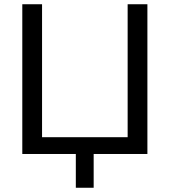

<svg xmlns="http://www.w3.org/2000/svg" viewBox="-20 -725 798 904"><path d="M337 159V0H85V-705H178V-79H581V-705H674V0H421V159Z"/></svg>

Font: Nunito Sans Medium
Style: Regular
Weight: 500
Designer: Vernon Adams
Foundry: Vernon Adams
Version: Version 3.101; ttfautohint (v1.8.4.7-5d5b);gftools[0.9.27]